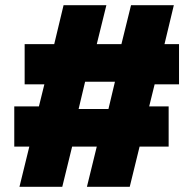

<svg xmlns="http://www.w3.org/2000/svg" viewBox="-20 -720 745 740"><path d="M35 -155V-310H130L151 -395H75V-550H189L225 -700H390L353 -550H448L485 -700H650L614 -550H670V-395H576L555 -310H630V-155H518L480 0H315L353 -155H258L220 0H55L93 -155ZM283 -300H398L423 -405H308Z"/></svg>

Font: Jost* Black
Style: Regular
Weight: 900
Version: Version 3.7